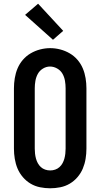

<svg xmlns="http://www.w3.org/2000/svg" viewBox="-20 -1005 540 1033"><path d="M250 8Q223 8 195.5 2.5Q168 -3 144.5 -17Q121 -31 103 -52Q85 -73 74.5 -98Q64 -123 59.5 -150.5Q55 -178 55 -205V-530Q55 -557 59.5 -584.5Q64 -612 74.5 -637Q85 -662 103 -683Q121 -704 145 -718Q169 -732 196 -739Q223 -746 250 -746Q277 -746 304 -739Q331 -732 355 -718Q379 -704 397 -683Q415 -662 425.5 -637Q436 -612 440.5 -584.5Q445 -557 445 -530V-205Q445 -178 440.5 -150.5Q436 -123 425.5 -98Q415 -73 397 -52Q379 -31 355.5 -17Q332 -3 304.5 2.5Q277 8 250 8ZM250 -88Q264 -88 277 -92.5Q290 -97 300 -106Q310 -115 316.5 -127Q323 -139 326.5 -152Q330 -165 331.5 -178.5Q333 -192 333 -205V-530Q333 -550 329.5 -570.5Q326 -591 316 -608.5Q306 -626 287.5 -636.5Q269 -647 249 -647Q229 -647 211 -636Q193 -625 183.5 -607.5Q174 -590 170.5 -570Q167 -550 167 -530V-205Q167 -192 168.5 -178.5Q170 -165 173.5 -152Q177 -139 183.5 -127Q190 -115 200 -106Q210 -97 223 -92.5Q236 -88 250 -88ZM265 -791 115 -925 185 -985 320 -839Z"/></svg>

Font: Iosevka Slab
Style: Bold
Weight: 700
Monospace: yes
Designer: Belleve Invis
Foundry: Belleve Invis
Version: Version 11.1.1; ttfautohint (v1.8.3)